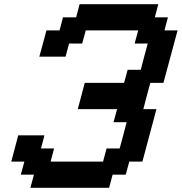

<svg xmlns="http://www.w3.org/2000/svg" viewBox="-20 -895 866 915"><path d="M125 0H500L516.6 -62.5H579.1L596.2 -125H658.7Q669.9 -166.5 692.1 -249.8Q714.4 -333 725.6 -375H663.1Q668.5 -395.5 679.4 -437.3Q690.4 -479 696.3 -500H758.8Q770 -541.5 792.5 -625Q814.9 -708.5 826.2 -750H763.7L780.3 -812.5H717.8L734.4 -875H359.4L342.8 -812.5H280.3L263.7 -750H201.2Q195.8 -729.5 184.6 -687.7Q173.3 -646 167.5 -625H292.5L309.1 -687.5H371.6L388.7 -750H638.7L621.6 -687.5H684.1Q678.2 -667 667.2 -625.2Q656.2 -583.5 650.9 -562.5H588.4L571.3 -500H383.8Q378.4 -479 367.4 -437.5Q356.4 -396 350.6 -375H538.1L521 -312.5H583.5Q578.1 -291.5 567.1 -249.8Q556.2 -208 550.3 -187.5H487.8L471.2 -125H221.2L237.8 -187.5H175.3L191.9 -250H66.9Q61.5 -229 50.3 -187.3Q39.1 -145.5 33.7 -125H96.2L79.1 -62.5H141.6Z"/></svg>

Font: Faithful 32x
Style: Oblique
Weight: 400
Foundry: Faithful Resource Pack
Version: Version 1.0; January 27, 2023